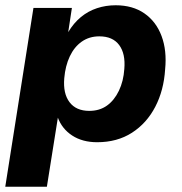

<svg xmlns="http://www.w3.org/2000/svg" viewBox="-20 -529 690 729"><path d="M0 180 107 -499H253L239 -407Q260 -442 287.5 -464.5Q315 -487 348.5 -498Q382 -509 419 -509Q484 -509 528.5 -478Q573 -447 593.5 -392Q614 -337 607 -266Q602 -186 569.5 -123.5Q537 -61 481 -25Q425 11 349 11Q293 11 254 -14.5Q215 -40 199 -84H200L158 180ZM319 -108Q358 -108 386 -128Q414 -148 431.5 -184.5Q449 -221 452 -267Q457 -325 432.5 -358Q408 -391 357 -391Q319 -391 290.5 -371Q262 -351 245 -315Q228 -279 224 -232Q219 -174 244 -141Q269 -108 319 -108Z"/></svg>

Font: Nunito Sans 9pt ExtraBold
Style: Italic
Weight: 800
Italic angle: -9°
Version: Version 3.101;gftools[0.9.27]